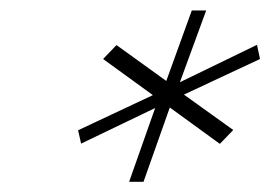

<svg xmlns="http://www.w3.org/2000/svg" viewBox="-20 -696 522 371"><path d="M229.5 -344.7 279.8 -487.3 136.7 -418.5 130.9 -444.3 275.4 -512.2 179.2 -582 205.1 -608.9 301.3 -539.6 350.6 -675.8H378.4L327.6 -537.1L476.6 -609.4L482.4 -582L335.4 -513.2L430.7 -444.8L404.8 -418L308.1 -488.3L257.3 -344.7Z"/></svg>

Font: Elstob ExtraLight
Style: Italic
Weight: 200
Italic angle: -20°
Designer: Peter S. Baker
Version: Version 1.015